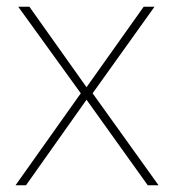

<svg xmlns="http://www.w3.org/2000/svg" viewBox="-20 -548 519 568"><path d="M219 -272 34 -528H67L236 -290L405 -528H437L254 -272L449 0H417L236 -253L57 0H26Z"/></svg>

Font: Noto Sans Kannada Thin
Style: Regular
Weight: 100
Designer: Jelle Bosma - Monotype Design Team
Foundry: Monotype Imaging Inc.
Version: Version 2.005; ttfautohint (v1.8.4.7-5d5b)